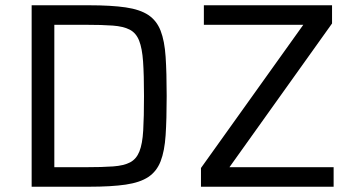

<svg xmlns="http://www.w3.org/2000/svg" viewBox="-20 -708 1335 728"><path d="M100 0V-688H318Q402 -688 456.5 -680Q511 -672 542.5 -651Q574 -630 589 -591.5Q604 -553 608 -492.5Q612 -432 612 -344Q612 -256 608 -195.5Q604 -135 589 -96.5Q574 -58 542.5 -37Q511 -16 456.5 -8Q402 0 318 0ZM186 -74H304Q368 -74 409 -77Q450 -80 473.5 -92.5Q497 -105 508.5 -133.5Q520 -162 523 -213Q526 -264 526 -344Q526 -424 522.5 -474.5Q519 -525 507.5 -554Q496 -583 472 -595.5Q448 -608 407.5 -611Q367 -614 304 -614H186ZM742 0V-71L1130 -614H753V-688H1239V-619L850 -74H1245V0Z"/></svg>

Font: Saira
Style: Regular
Weight: 400
Designer: Hector Gatti with collaboration of the Omnibus-Type team
Foundry: Omnibus-Type
Version: Version 1.100; ttfautohint (v1.8.3)